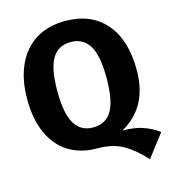

<svg xmlns="http://www.w3.org/2000/svg" viewBox="-123 -810 947 1058"><g transform="rotate(-15 350.0 -281.5)"><path d="M700 18 601 147Q544 83 484 48.5Q424 14 335 14Q242 14 174 -28.5Q106 -71 69.5 -152Q33 -233 33 -347Q33 -459 70.5 -541Q108 -623 178 -666.5Q248 -710 345 -710Q493 -710 575.5 -615Q658 -520 658 -347Q658 -135 495 -45Q560 -45 608 -29.5Q656 -14 700 18ZM345 -103Q417 -103 451.5 -160.5Q486 -218 486 -347Q486 -476 451 -533Q416 -590 345 -590Q274 -590 239.5 -532.5Q205 -475 205 -347Q205 -219 240 -161Q275 -103 345 -103Z"/></g></svg>

Font: FiraGOUPP
Style: Bold
Weight: 700
Designer: bBox Type
Foundry: bBox Type GmbH
Version: Version 1.001